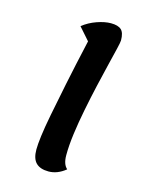

<svg xmlns="http://www.w3.org/2000/svg" viewBox="-99 -664 586 753"><g transform="rotate(15 194.0 -287.5)"><path d="M171 25Q137 25 120 8Q103 -9 103 -46Q103 -66 107.5 -101.5Q112 -137 122.5 -191.5Q133 -246 149 -324Q165 -402 189 -508L145 -558Q170 -578 201.5 -589Q233 -600 258 -600Q287 -600 300 -588Q313 -576 313 -545Q313 -538 306.5 -510.5Q300 -483 289.5 -440.5Q279 -398 267.5 -347.5Q256 -297 245.5 -244Q235 -191 228.5 -142.5Q222 -94 222 -55Q222 -36 226.5 -23Q231 -10 240 -2Q207 25 171 25Z"/></g></svg>

Font: Lemonada
Style: Regular
Weight: 400
Designer: Mohamed Gaber (Arabic), Eduardo Tunni (Latin)
Foundry: Kief Type Foundry
Version: Version 4.005